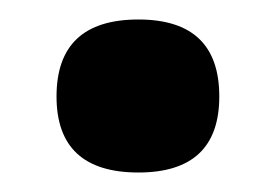

<svg xmlns="http://www.w3.org/2000/svg" viewBox="-20 -167 286 197"><path d="M38 -68Q38 -147 122 -147Q205 -147 205 -68Q205 10 122 10Q38 10 38 -68Z"/></svg>

Font: Khand Black
Style: Regular
Weight: 900
Designer: Sanchit Sawaria and Jyotish Sonowal (Devanagari), Satya Rajpurohit (Latin)
Foundry: Indian Type Foundry
Version: Version 2.000;PS 1.0;hotconv 1.0.79;makeotf.lib2.5.61930